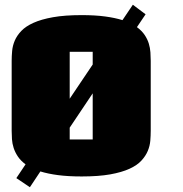

<svg xmlns="http://www.w3.org/2000/svg" viewBox="-20 -719 766 803"><path d="M321.8 19Q265.1 19 222.7 13.4Q180.2 7.8 148.9 -2L105 64L48.3 25.9L86.9 -31.7Q66.4 -46.9 54.7 -64.5Q43 -82 37.1 -100.3Q31.2 -118.7 30 -137Q28.8 -155.3 28.8 -171.9V-464.8Q28.8 -484.4 30.8 -506.1Q32.7 -527.8 41.7 -549.1Q50.8 -570.3 69.1 -589.6Q87.4 -608.9 119.9 -623.5Q152.3 -638.2 201.7 -647Q251 -655.8 321.8 -655.8Q377.9 -655.8 419.7 -650.1Q461.4 -644.5 492.2 -634.8L535.6 -699.2L588.9 -659.2L552.7 -605.5Q573.2 -590.3 585 -572.8Q596.7 -555.2 602.3 -536.9Q607.9 -518.6 609.1 -500Q610.4 -481.4 610.4 -464.8V-171.9Q610.4 -152.3 608.6 -130.6Q606.9 -108.9 598.1 -87.9Q589.4 -66.9 571.5 -47.4Q553.7 -27.8 521.7 -13.2Q489.7 1.5 440.9 10.3Q392.1 19 321.8 19ZM271.5 -306.2 367.7 -449.2V-502.4H271.5ZM367.7 -135.7V-328.6L271.5 -185.1V-135.7Z"/></svg>

Font: Coda Caption ExtraBold
Style: Regular
Weight: 800
Designer: vernon adams
Foundry: vernon adams
Version: Version 1.002